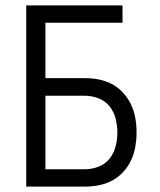

<svg xmlns="http://www.w3.org/2000/svg" viewBox="-20 -690 590 710"><path d="M77 0V-670H433V-606H148V-401H294Q320 -401 346 -396Q372 -391 395 -378.5Q418 -366 436 -346Q454 -326 465 -302.5Q476 -279 480.5 -253Q485 -227 485 -200Q485 -174 480.5 -148Q476 -122 465 -98Q454 -74 436 -54.5Q418 -35 395 -22.5Q372 -10 346 -5Q320 0 294 0ZM294 -64Q319 -64 344 -73.5Q369 -83 385 -103Q401 -123 407.5 -148.5Q414 -174 414 -200Q414 -226 407.5 -251.5Q401 -277 385 -297Q369 -317 344 -326.5Q319 -336 294 -336H148V-64Z"/></svg>

Font: Lode Term
Style: Regular
Weight: 400
Monospace: yes
Designer: Belleve Invis
Foundry: Belleve Invis
Version: Version 29.2.0